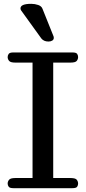

<svg xmlns="http://www.w3.org/2000/svg" viewBox="-20 -983 448 1003"><path d="M50 0Q31 0 25.5 -7.5Q20 -15 20 -24Q20 -35 27.5 -44Q35 -53 60 -53H150V-656H60Q35 -656 27.5 -665Q20 -674 20 -685Q20 -694 25.5 -701.5Q31 -709 50 -709H358Q378 -709 383 -701.5Q388 -694 388 -685Q388 -674 381 -665Q374 -656 348 -656H258V-53H348Q374 -53 381 -44Q388 -35 388 -24Q388 -15 383 -7.5Q378 0 358 0ZM90 -929Q87 -934 87 -939Q87 -963 143 -963Q162 -963 179.5 -957Q197 -951 202 -937L259 -795Q261 -791 261 -785Q261 -776 253 -771Q245 -766 233 -766Q209 -766 196 -782Z"/></svg>

Font: Marmelad
Style: Regular
Weight: 400
Designer: Manvel Shmavonyan
Foundry: Cyreal
Version: Version 1.110; ttfautohint (v1.8.4.7-5d5b)